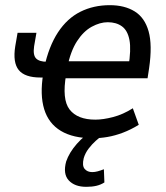

<svg xmlns="http://www.w3.org/2000/svg" viewBox="-20 -526 642 743"><path d="M339 9Q263 9 215.5 -19.5Q168 -48 151 -103.5Q134 -159 147 -239L157 -226H137Q76 -226 52.5 -255Q29 -284 39 -347L48 -399H121L112 -347Q107 -313 119.5 -300Q132 -287 162 -287H181L151 -264Q169 -347 204.5 -401Q240 -455 291 -480.5Q342 -506 405 -506Q462 -506 501 -482Q540 -458 555 -405Q570 -352 557 -262L551 -223H217L236 -238Q219 -141 249.5 -102Q280 -63 349 -63Q379 -63 417.5 -73Q456 -83 494 -107L517 -43Q486 -24 455.5 -12.5Q425 -1 396 4Q367 9 339 9ZM397 -440Q367 -440 335 -422.5Q303 -405 278 -366.5Q253 -328 240 -264L228 -289H497L477 -267Q488 -334 481 -371Q474 -408 452 -424Q430 -440 397 -440ZM314 197Q269 197 246 172Q223 147 236 99Q248 64 277.5 30.5Q307 -3 352 -31L375 0Q365 6 350.5 19Q336 32 323 49Q310 66 304 86Q297 115 307.5 127.5Q318 140 337 140Q347 140 358 137Q369 134 382 129L384 180Q370 189 353 193Q336 197 314 197Z"/></svg>

Font: Nunito Sans 7pt Condensed Medium
Style: Italic
Weight: 500
Width: 3
Italic angle: -9°
Designer: Vernon Adams
Foundry: Vernon Adams
Version: Version 3.101;gftools[0.9.27]